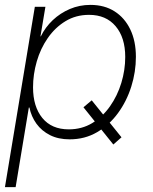

<svg xmlns="http://www.w3.org/2000/svg" viewBox="-25 -557 624 781"><path d="M348.1 -148.9 469.2 1.5 436 30.8 314.5 -120.6ZM-4.9 204.1 116.7 -529.3H159.7L139.6 -409.2H141.1Q159.2 -446.3 189.7 -475.1Q220.2 -503.9 259.3 -520.5Q298.3 -537.1 342.8 -537.1Q399.9 -537.1 441.2 -510.7Q482.4 -484.4 505.1 -437Q527.8 -389.6 527.8 -325.7Q527.8 -264.6 509 -204.8Q490.2 -145 454.8 -96.7Q419.4 -48.3 369.9 -19.3Q320.3 9.8 258.3 9.8Q212.4 9.8 178.5 -7.3Q144.5 -24.4 123.3 -53.7Q102.1 -83 94.7 -119.6H92.3L38.6 204.1ZM254.9 -30.8Q308.1 -30.8 350.3 -56.4Q392.6 -82 422.6 -124.8Q452.6 -167.5 468.5 -219.7Q484.4 -272 484.4 -325.2Q484.4 -404.3 445.3 -450.4Q406.2 -496.6 337.4 -496.6Q283.7 -496.6 241.5 -470.9Q199.2 -445.3 169.4 -402.3Q139.6 -359.4 124.5 -306.9Q109.4 -254.4 109.4 -201.7Q109.4 -123.5 147.2 -77.1Q185.1 -30.8 254.9 -30.8Z"/></svg>

Font: Inter 24pt ExtraLight
Style: Italic
Weight: 250
Italic angle: -9.3988°
Version: Version 4.001;git-66647c0bb